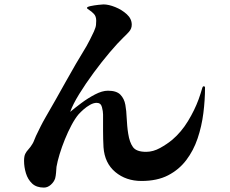

<svg xmlns="http://www.w3.org/2000/svg" viewBox="-20 -810 1040 870"><path d="M909 -413Q909 -357 901.5 -297.5Q894 -238 875.5 -183Q857 -128 824 -84.5Q791 -41 741.5 -15.5Q692 10 621 10Q551 10 502.5 -30.5Q454 -71 449 -143Q447 -180 447 -217Q447 -254 447 -291Q447 -305 442 -324.5Q437 -344 418 -344Q404 -344 388 -335Q372 -326 358.5 -314Q345 -302 336 -292Q320 -273 304 -243Q288 -213 274 -178.5Q260 -144 250 -111Q240 -78 236 -54Q235 -41 234 -27.5Q233 -14 230 -2Q225 14 210.5 27Q196 40 179 40Q145 40 125.5 21.5Q106 3 97.5 -25Q89 -53 89 -81Q89 -102 94.5 -113Q100 -124 109 -133.5Q118 -143 127 -158Q132 -166 135.5 -176Q139 -186 143 -194Q153 -215 163.5 -236Q174 -257 185 -276Q232 -357 277.5 -439Q323 -521 372 -601Q378 -612 387.5 -630Q397 -648 405.5 -667Q414 -686 415 -697Q415 -702 415.5 -707Q416 -712 416 -716Q416 -736 405.5 -747Q395 -758 384.5 -764.5Q374 -771 374 -774Q374 -779 390.5 -782.5Q407 -786 425.5 -788Q444 -790 449 -790Q472 -790 502 -778Q532 -766 554.5 -745.5Q577 -725 577 -698Q577 -680 564.5 -666Q552 -652 540 -641Q513 -615 477 -572.5Q441 -530 404.5 -480.5Q368 -431 339 -384Q310 -337 298 -303Q318 -320 348 -342.5Q378 -365 410.5 -382Q443 -399 469 -399Q508 -399 525.5 -381Q543 -363 548 -335Q553 -307 554 -276Q555 -258 556.5 -240Q558 -222 561 -204Q567 -165 582.5 -143.5Q598 -122 642 -122Q674 -122 705.5 -139.5Q737 -157 761 -177Q802 -212 832 -261.5Q862 -311 880 -360Q885 -373 889 -386.5Q893 -400 897 -413Q899 -419 903 -419Q909 -419 909 -413Z"/></svg>

Font: Kaisei Tokumin ExtraBold
Style: Regular
Weight: 800
Designer: Font-Kai, 金井和夫
Foundry: KAZUO KANAI
Version: Version 5.003